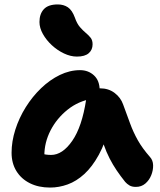

<svg xmlns="http://www.w3.org/2000/svg" viewBox="-20 -836 723 866"><path d="M205.8 10Q154 10 114.9 -9.5Q75.8 -29 54 -64.4Q32.2 -99.8 32.2 -147Q32.2 -198 49.1 -251.1Q66 -304.2 96 -352.3Q126 -400.4 165.4 -438.2Q204.8 -476 249.8 -497.8Q294.8 -519.6 341.2 -519.6Q378.4 -519.6 404 -495.9Q429.6 -472.2 429.6 -428Q429.6 -412.2 420.6 -403Q411.6 -393.8 398 -391Q334 -380.6 284.9 -341.3Q235.8 -302 207.9 -247.6Q180 -193.2 180 -134.2Q180 -116.6 182.7 -102.1Q185.4 -87.6 193.4 -65.6L125 -168.2Q149.4 -149.8 167.6 -143.5Q185.8 -137.2 210.6 -137.2Q261.8 -137.2 305.9 -200.8Q350 -264.4 368.6 -387Q372.4 -411.2 390.3 -424.4Q408.2 -437.6 431.2 -437.6Q469.6 -437.6 497 -416.8Q524.4 -396 535.2 -365.2Q552.4 -318.6 566.7 -279.4Q581 -240.2 601.4 -203.8Q621.8 -167.4 656.6 -127.8Q670 -113.2 670.6 -90.8Q671.2 -68.4 662.2 -45.8Q653.2 -23.2 635.5 -8.1Q617.8 7 592.8 7Q575 7 563.8 0.3Q552.6 -6.4 544.6 -15.6Q523.2 -42.4 506.2 -67.5Q489.2 -92.6 474.5 -121.1Q459.8 -149.6 447.2 -185.4Q434.6 -221.2 422.2 -267.6L475.4 -272.2Q455.6 -192.2 425.8 -137.9Q396 -83.6 360.3 -51Q324.6 -18.4 285.3 -4.2Q246 10 205.8 10ZM326.8 -580.8Q298.2 -580.8 268.4 -595Q238.6 -609.2 213.8 -632.1Q189 -655 173.5 -682.6Q158 -710.2 158 -736.8Q158 -773.2 177.8 -794.6Q197.6 -816 240.6 -816Q267 -816 286.2 -803.1Q305.4 -790.2 317.8 -756.4Q327.2 -729.2 340.7 -713.7Q354.2 -698.2 367.1 -687.5Q380 -676.8 388.8 -665.7Q397.6 -654.6 397.6 -636.2Q397.6 -611.2 380.2 -596Q362.8 -580.8 326.8 -580.8Z"/></svg>

Font: Shantell Sans Light
Style: Regular
Weight: 300
Designer: Stephen Nixon, Anya Danilova, Shantell Martin
Foundry: Arrow Type
Version: Version 1.011;[c5ecc13dd]